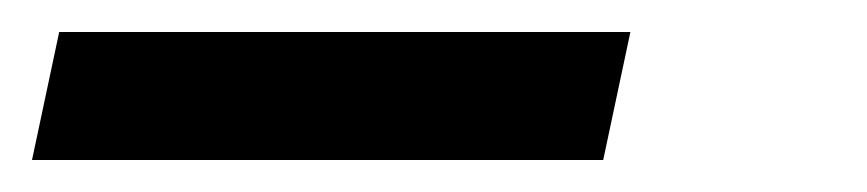

<svg xmlns="http://www.w3.org/2000/svg" viewBox="-39 -20 542 120"><path d="M-19 80 -2 0H355L338 80Z"/></svg>

Font: Raleway Medium
Style: Italic
Weight: 500
Italic angle: -12°
Designer: Matt McInerney, Pablo Impallari, Rodrigo Fuenzalida
Foundry: Matt McInerney, Pablo Impallari, Rodrigo Fuenzalida
Version: Version 4.026